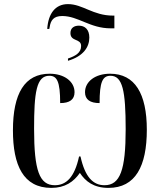

<svg xmlns="http://www.w3.org/2000/svg" viewBox="-20 -905 777 935"><path d="M210 -764H220L222 -774C227 -806 241 -827 283 -827C361 -827 418 -767 519 -767H537V-829H530C433 -829 383 -885 311 -885C250 -885 215 -840 210 -764ZM311 -620V-609C386 -631 415 -676 415 -722C415 -762 393 -780 364 -780C341 -780 323 -769 323 -744C323 -701 375 -719 375 -681C375 -647 346 -632 311 -620ZM230 10C297 10 339 -20 369 -63C396 -22 436 10 508 10C640 10 695 -96 695 -273C695 -449 637 -546 516 -546C444 -546 394 -508 394 -456C394 -420 419 -403 465 -403C465 -505 479 -536 518 -536C577 -536 592 -463 592 -276C592 -77 565 -3 489 -3C433 -3 394 -43 372 -143H365C343 -41 302 -3 247 -3C172 -3 146 -74 146 -278C146 -454 157 -536 220 -536C257 -536 273 -510 273 -403C319 -403 343 -420 343 -456C343 -508 293 -546 222 -546C100 -546 43 -450 43 -270C43 -101 93 10 230 10Z"/></svg>

Font: Noto Serif Display Condensed Medium
Style: Regular
Weight: 500
Width: 3
Designer: Monotype Design Team
Foundry: Monotype Imaging Inc.
Version: Version 2.009